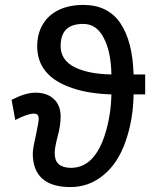

<svg xmlns="http://www.w3.org/2000/svg" viewBox="-20 -752 640 779"><path d="M113 -129Q113 -148.5 125 -200Q137 -257 137 -269Q137 -281.5 132.2 -286.2Q127.5 -291 116 -291Q104.5 -291 85 -284.2Q65.5 -277.5 42 -265L27 -347Q83.5 -376 124 -376Q170.5 -376 198.2 -350.5Q226 -325 226 -279Q226 -242.5 214 -199Q202 -154 202 -131Q202 -115.5 205.8 -104.8Q209.5 -94 218 -86Q236 -71 268 -71Q316 -71 351 -106Q388 -144 409.2 -217Q430.5 -290 432 -369Q338 -372 272 -395Q131 -443 131 -564Q131 -615.5 153.8 -653.5Q176.5 -691.5 218.8 -711.8Q261 -732 318 -732Q418 -732 468 -658.5Q518 -585 522 -450H569V-369H522Q520.5 -266 489.2 -177.2Q458 -88.5 399 -41Q340.5 7 266 7Q190 7 151.5 -27.2Q113 -61.5 113 -129ZM401 -598Q372 -655 318 -655Q271.5 -655 248.8 -632.8Q226 -610.5 226 -565Q226 -508.5 281.8 -480Q337.5 -451.5 432 -450Q430.5 -542 401 -598Z"/></svg>

Font: JuliaMono
Style: Bold
Weight: 700
Monospace: yes
Designer: cormullion
Foundry: corm
Version: Version 0.055; ttfautohint (v1.8.4)